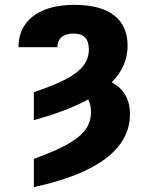

<svg xmlns="http://www.w3.org/2000/svg" viewBox="-20 -557 606 784"><path d="M342.8 -355.5Q342.8 -388.2 327.4 -404.1Q312 -419.9 280.3 -419.9Q248.5 -419.9 231.4 -405.3Q214.4 -390.6 214.8 -364.3H55.7Q55.2 -417.5 82.3 -456.5Q109.4 -495.6 160.9 -516.4Q212.4 -537.1 283.2 -537.1Q390.1 -537.1 445.6 -494.6Q501 -452.1 501 -370.1Q501 -286.1 436 -220.7Q472.7 -201.7 491.7 -168.9Q510.7 -136.2 510.7 -90.8Q510.7 15.1 411.9 90.1Q313 165 118.2 207V91.8Q206.5 60.1 257.1 31.2Q307.6 2.4 329.6 -28.6Q351.6 -59.6 351.6 -99.6Q351.6 -128.9 339.8 -150.9Q254.9 -104 118.2 -66.4V-180.7Q200.7 -208 249.5 -233.9Q298.3 -259.8 320.6 -288.8Q342.8 -317.9 342.8 -355.5Z"/></svg>

Font: Pretendard JP ExtraBold
Style: Regular
Weight: 800
Designer: Base glyphs from Inter by Rasmus Andersson; Hangeul glyphs from Noto Sans CJK(Source Han Sans) by Jang Soo-young and Kan
Foundry: Kil Hyung-jin
Version: Version 1.309